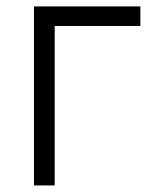

<svg xmlns="http://www.w3.org/2000/svg" viewBox="-20 -565 497 585"><path d="M407.7 -545.5V-485.8H146.7V0H83.5V-545.5Z"/></svg>

Font: Inter UI Light
Style: Regular
Weight: 300
Designer: Rasmus Andersson
Foundry: rsms
Version: 3.2;8d6f07862